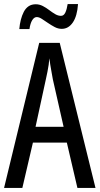

<svg xmlns="http://www.w3.org/2000/svg" viewBox="-20 -925 490 945"><path d="M361 0 309 -223H142L90 0H0L173 -714H274L450 0ZM240 -535Q237 -554 233.5 -571.5Q230 -589 227.5 -606Q225 -623 223 -638Q222 -623 219.5 -606Q217 -589 213.5 -571.5Q210 -554 206 -536L155 -301H293ZM364 -905Q360 -846 338.5 -814.5Q317 -783 284 -783Q266 -783 249 -792Q232 -801 216 -812Q200 -823 186 -832Q172 -841 161 -841Q148 -841 138.5 -825.5Q129 -810 125 -782H75Q77 -806 82.5 -827.5Q88 -849 97 -866.5Q106 -884 120.5 -894Q135 -904 156 -904Q174 -904 190.5 -895.5Q207 -887 222 -875.5Q237 -864 251.5 -855.5Q266 -847 280 -847Q294 -847 301.5 -863Q309 -879 313 -905Z"/></svg>

Font: Noto Sans Thai ExtraCondensed
Style: Regular
Weight: 400
Width: 2
Designer: Monotype Design Team
Foundry: Monotype Imaging Inc.
Version: Version 2.002